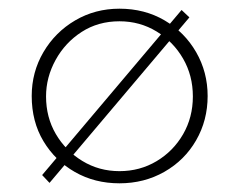

<svg xmlns="http://www.w3.org/2000/svg" viewBox="-20 -415 528 442"><path d="M416 -375 94 6 77 -12 398 -392ZM53 -194Q53 -249 80 -295Q107 -341 153 -368Q199 -395 255 -395Q313 -395 359 -368Q405 -341 431.5 -295Q458 -249 458 -194Q458 -138 431.5 -92Q405 -46 358.5 -19.5Q312 7 255 7Q198 7 152.5 -19Q107 -45 80 -90Q53 -135 53 -194ZM86 -193Q86 -145 108.5 -106.5Q131 -68 169.5 -44.5Q208 -21 255 -21Q302 -21 340.5 -44Q379 -67 401.5 -106Q424 -145 424 -193Q424 -241 401.5 -280Q379 -319 340.5 -342.5Q302 -366 255 -366Q206 -366 168 -341.5Q130 -317 108 -277Q86 -237 86 -193Z"/></svg>

Font: Josefin Sans Thin ExtraLight
Style: Regular
Weight: 250
Version: Version 2.001